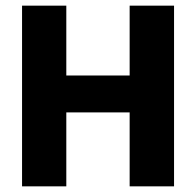

<svg xmlns="http://www.w3.org/2000/svg" viewBox="-20 -659 693 679"><path d="M214.5 0H58V-639H214.5ZM595.5 0H438.5V-639H595.5ZM148 -392H497.5V-261.5H148Z"/></svg>

Font: Anek Tamil
Style: Bold
Weight: 700
Designer: Aadarsh Rajan (Tamil), Yesha Goshar (Latin)
Foundry: Ek Type
Version: Version 1.003